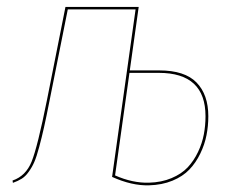

<svg xmlns="http://www.w3.org/2000/svg" viewBox="-20 -538 689 567"><path d="M449.7 -330.1Q525.9 -330.1 560.5 -294.2Q595.2 -258.3 595.2 -194.8Q595.2 -166 589.8 -138.7Q584.5 -111.3 571.5 -84.5Q558.6 -57.6 539.3 -37.4Q520 -17.1 489.3 -4.4Q458.5 8.3 419.9 9.3Q369.1 10.7 311 -15.6L380.4 -510.3H180.2L126.5 -241.7Q116.7 -191.9 110.1 -162.4Q103.5 -132.8 95.7 -103.8Q87.9 -74.7 81.3 -59.6Q74.7 -44.4 64.9 -30.8Q55.2 -17.1 44.2 -10.3Q33.2 -3.4 18.1 2L17.1 -4.9Q56.2 -18.1 73.5 -61Q90.8 -104 118.7 -242.7L173.3 -517.6H389.6L363.3 -330.1ZM419.9 1.5Q457 0.5 486.6 -12Q516.1 -24.4 534.4 -43.9Q552.7 -63.5 564.9 -89.4Q577.1 -115.2 582 -141.4Q586.9 -167.5 586.9 -194.8Q586.9 -322.8 449.2 -322.8H362.3L319.8 -20Q371.6 2.9 419.9 1.5Z"/></svg>

Font: Fira Sans Compressed Eight
Style: Italic
Weight: 100
Width: 3
Italic angle: -8°
Designer: Carrois Corporate & Edenspiekermann AG
Foundry: Carrois Corporate GbR & Edenspiekermann AG
Version: Version 4.203;PS 004.203;hotconv 1.0.88;makeotf.lib2.5.64775